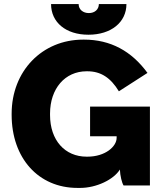

<svg xmlns="http://www.w3.org/2000/svg" viewBox="-20 -908 806 940"><path d="M230 -888C230 -799 302 -738 413 -738C524 -738 599 -799 599 -888H464C464 -862 444 -844 415 -844C387 -844 365 -861 365 -888ZM359 12H373C451 12 536 -28 567 -78C568 -48 577 -12 585 0H714V-386H421V-241H551V-233C551 -191 496 -141 408 -141H404C298 -141 225 -221 225 -345V-352C225 -474 298 -559 404 -559H408C474 -559 522 -527 562 -461L702 -551C624 -658 521 -714 392 -714H387C186 -714 37 -560 37 -351V-346C37 -134 168 12 359 12Z"/></svg>

Font: Fixel Display ExtraBold
Style: Regular
Weight: 800
Designer: AlfaBravo + MacPaw
Foundry: Kyrylo Tkachov, Marchela Mozhyna, Serhii Makarenko, Maria Weinstein, Zakhar Kryvoshyya
Version: Version 1.211